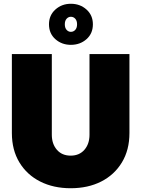

<svg xmlns="http://www.w3.org/2000/svg" viewBox="-20 -987 752 1019"><path d="M355 12Q264 12 193.5 -23.5Q123 -59 83 -125Q43 -191 43 -281V-700H255V-272Q255 -223 282 -192Q309 -161 355 -161Q401 -161 428 -192Q455 -223 455 -272V-700H667V-281Q667 -191 627 -125Q587 -59 517 -23.5Q447 12 355 12ZM356 -749Q308 -749 274 -779Q240 -809 240 -858Q240 -906 274 -936.5Q308 -967 356 -967Q405 -967 439 -936.5Q473 -906 473 -858Q473 -809 439 -779Q405 -749 356 -749ZM356 -818Q370 -818 379.5 -828.5Q389 -839 389 -858Q389 -877 379.5 -887.5Q370 -898 356 -898Q343 -898 333.5 -887.5Q324 -877 324 -858Q324 -839 333.5 -828.5Q343 -818 356 -818Z"/></svg>

Font: MuseoModerno Black
Style: Regular
Weight: 900
Designer: Pablo Cosgaya, Héctor Gatti, Marcela Romero, and the Authors of The MuseoModerno Project.
Foundry: Omnibus-Type Team
Version: Version 1.001